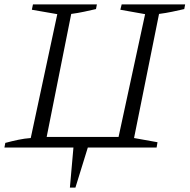

<svg xmlns="http://www.w3.org/2000/svg" viewBox="-27 -667 857 868"><path d="M-7 0 -3 -21Q27 -29 55.5 -35Q84 -41 112 -43L232 -603L117 -623L122 -647H411L407 -626Q381 -620 353 -614Q325 -608 295 -604L184 -48H509L629 -603L517 -623L523 -647H810L806 -626Q780 -620 751.5 -614Q723 -608 692 -604L579 -43L685 -24L681 0H370L314 181H289L305 0Z"/></svg>

Font: Piazzolla Light
Style: Italic
Weight: 300
Italic angle: -11.3°
Designer: Juan Pablo del Peral
Foundry: Huerta Tipografica
Version: Version 1.330